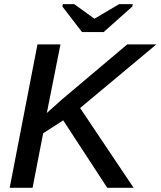

<svg xmlns="http://www.w3.org/2000/svg" viewBox="-20 -901 770 921"><path d="M187 -261.7 136.2 0H26.4L159.7 -688H270L204.6 -358.9L275.9 -422.9L590.3 -688H730L364.3 -382.8L621.1 0H494.6L283.2 -323.7ZM614.7 -869.6 477.1 -747.1H373.5L279.3 -869.6L281.2 -881.3H335.9L432.6 -811.5H433.6L551.8 -881.3H616.7Z"/></svg>

Font: Arimo Medium
Style: Italic
Weight: 500
Italic angle: -12°
Designer: Steve Matteson
Foundry: Monotype Imaging Inc.
Version: Version 1.33